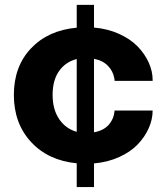

<svg xmlns="http://www.w3.org/2000/svg" viewBox="-20 -757 673 777"><path d="M290.5 -737.3H360.4V-645.5Q416 -640.6 461.9 -619.9Q507.8 -599.1 536.9 -569.1Q565.9 -539.1 581.8 -503.9Q597.7 -468.8 597.7 -433.6V-429.7H443.8Q443.8 -435.1 442.4 -440.9Q437.5 -469.2 416.7 -490.7Q396 -512.2 360.4 -519V-221.7Q399.4 -228.5 420.2 -252.2Q440.9 -275.9 443.8 -309.6H597.7Q597.7 -273.9 582 -238.5Q566.4 -203.1 537.6 -172.9Q508.8 -142.6 462.6 -121.6Q416.5 -100.6 360.4 -95.7V0H290.5V-96.2Q174.8 -107.4 105.5 -182.6Q36.1 -257.8 36.1 -373Q36.1 -487.8 105.2 -561Q174.3 -634.3 290.5 -645ZM192.9 -373Q192.9 -314 219.5 -274.9Q246.1 -235.8 290.5 -223.6V-518.1Q245.6 -506.8 219.2 -469.7Q192.9 -432.6 192.9 -373Z"/></svg>

Font: Epilogue
Style: Bold
Weight: 700
Designer: Tyler Finck
Foundry: Etcetera Type Co
Version: Version 2.112